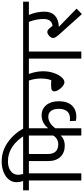

<svg xmlns="http://www.w3.org/2000/svg" viewBox="602 -1605 990 2274"><g transform="rotate(-90 1097.0 -468.0)"><path d="M715 -683 637 -661Q511 -869 323 -869Q251 -869 207.5 -836Q164 -803 164 -748Q164 -719 174 -689H301V-621H181V0H97V-621H-20V-689H90Q76 -727 76 -765Q76 -819 108.5 -859Q141 -899 197 -921Q253 -943 323 -943Q442 -943 543.5 -874Q645 -805 715 -683Z M715 -621V-392Q744 -430 783.5 -450Q823 -470 868 -470Q944 -470 989.5 -414.5Q1035 -359 1035 -267Q1035 -167 986 -113Q937 -59 851 -59Q830 -59 803 -64L800 -136Q822 -134 830 -134Q888 -134 916.5 -169Q945 -204 945 -267Q945 -325 921 -358Q897 -391 852 -391Q776 -391 715 -308V0H629V-244Q584 -196 511 -196Q424 -196 375 -248.5Q326 -301 326 -396V-621H231V-689H1113V-621ZM629 -334V-621H410V-396Q410 -335 439.5 -304Q469 -273 526 -273Q559 -273 586.5 -289.5Q614 -306 629 -334Z M1744 -621H1624V0H1540V-621H1358Q1390 -533 1390 -452Q1390 -385 1370 -327Q1350 -269 1319.5 -234.5Q1289 -200 1261 -200Q1240 -200 1214 -220Q1188 -240 1170 -268.5Q1152 -297 1152 -322Q1152 -338 1166.5 -348Q1181 -358 1228 -358Q1238 -358 1284 -356Q1304 -404 1304 -481Q1304 -551 1280 -621H1073V-689H1744Z M2214 -621H2057Q2096 -530 2096 -436Q2096 -357 2050 -313.5Q2004 -270 1916 -266L2132 -56L2067 7L1824 -264Q1801 -290 1792.5 -306Q1784 -322 1784 -334Q1784 -351 1796.5 -367Q1809 -383 1826 -393Q1843 -403 1855 -403Q1872 -403 1886.5 -389.5Q1901 -376 1928 -341Q2009 -350 2009 -447Q2009 -533 1975 -621H1704V-689H2214Z"/></g></svg>

Font: FiraGOUPP
Style: Medium
Weight: 400
Designer: bBox Type
Foundry: bBox Type GmbH
Version: Version 1.001